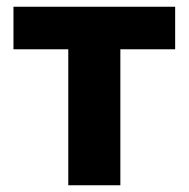

<svg xmlns="http://www.w3.org/2000/svg" viewBox="-20 -550 560 570"><path d="M182.7 0V-403.7H20V-530H500V-403.7H337.3V0Z"/></svg>

Font: Golos Text
Style: Regular
Weight: 400
Designer: A.Korolkova, Vitaly Kuzmin
Foundry: ParaType Ltd
Version: Version 2.004